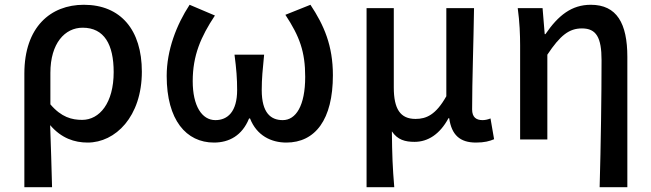

<svg xmlns="http://www.w3.org/2000/svg" viewBox="-20 -584 2726 804"><path d="M82 200H198C196 108 193 35 190 -60C237 -5 292 13 347 13C463 13 574 -95 574 -284C574 -458 486 -564 331 -564C192 -564 82 -471 82 -276ZM324 -82C281 -82 237 -93 191 -147V-279C191 -403 252 -468 326 -468C417 -468 456 -397 456 -282C456 -153 397 -82 324 -82Z M876 13C939 13 994 -16 1023 -88H1027C1055 -16 1116 13 1179 13C1300 13 1374 -83 1374 -269C1374 -393 1337 -478 1280 -564L1175 -522C1235 -431 1258 -367 1258 -262C1258 -141 1219 -81 1164 -81C1114 -81 1076 -111 1076 -207C1076 -255 1080 -294 1086 -355H962C970 -294 973 -255 973 -207C973 -116 933 -81 882 -81C825 -81 787 -141 787 -244C787 -352 821 -430 880 -519L774 -564C719 -480 678 -374 678 -266C678 -81 760 13 876 13Z M1515 200H1631C1624 117 1622 66 1621 -34C1645 2 1677 10 1716 10C1772 10 1822 -22 1858 -89H1861C1871 -19 1906 13 1973 13C2009 13 2030 7 2049 -1L2034 -88C2022 -83 2010 -81 2001 -81C1974 -81 1957 -93 1957 -126C1957 -246 1963 -407 1965 -550H1849V-181C1805 -103 1765 -86 1720 -86C1656 -86 1629 -128 1629 -218V-550H1515Z M2491 200H2607V-346C2607 -486 2563 -564 2454 -564C2374 -564 2318 -520 2264 -441H2261L2252 -550H2148C2156 -492 2158 -438 2158 -394V0H2272V-355C2326 -436 2363 -465 2417 -465C2477 -465 2499 -427 2499 -332C2499 -183 2496 23 2491 200Z"/></svg>

Font: Noto Sans Japanese Medium
Style: Regular
Weight: 500
Designer: Ryoko NISHIZUKA (kana & ideographs); Paul D. Hunt (Latin, Greek & Cyrillic); Wenlong ZHANG (bopomofo); Sandoll Communica
Foundry: Adobe Systems Incorporated
Version: Version 1.000;PS 1;hotconv 1.0.78;makeotf.lib2.5.61930